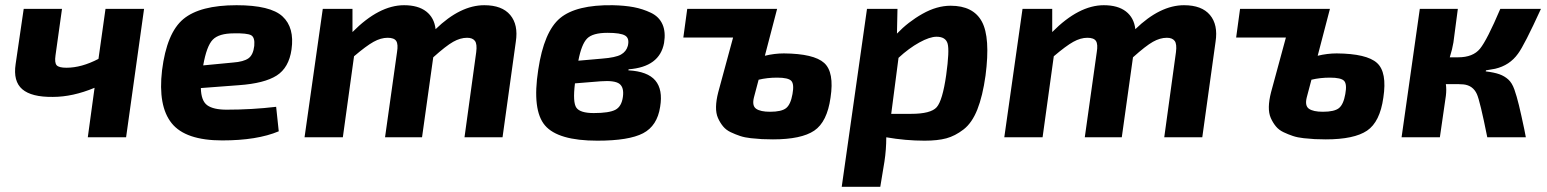

<svg xmlns="http://www.w3.org/2000/svg" viewBox="-20 -527 5939 737"><path d="M533 -493 464 0H317L343 -190Q259 -155 183 -155Q101 -154 65.5 -184.5Q30 -215 40 -281L71 -493H218L193 -314Q189 -286 197.5 -276.5Q206 -267 235 -267Q293 -267 358 -301L385 -493Z M1040 -117 1050 -23Q967 12 833 12Q692 12 639 -54Q586 -120 602 -257Q620 -401 684 -454Q748 -507 888 -507Q1018 -507 1064.5 -464Q1111 -421 1099 -337Q1089 -267 1042 -237Q995 -207 897 -200L751 -189Q752 -140 775.5 -123Q799 -106 850 -106Q947 -106 1040 -117ZM760 -276 875 -287Q915 -290 933.5 -303Q952 -316 956 -351Q959 -384 943.5 -392Q928 -400 878 -399Q820 -399 796.5 -374.5Q773 -350 760 -276Z M1333 -493V-404Q1435 -507 1531 -507Q1585 -507 1616 -483Q1647 -459 1652 -415Q1747 -507 1839 -507Q1907 -507 1938.5 -469.5Q1970 -432 1960 -367L1909 0H1763L1808 -327Q1812 -358 1803 -370Q1794 -382 1773 -382Q1747 -382 1719.5 -366.5Q1692 -351 1643 -307L1600 0H1458L1504 -327Q1509 -357 1501 -369.5Q1493 -382 1468 -382Q1442 -382 1414 -366.5Q1386 -351 1339 -311L1296 0H1149L1219 -493Z M2393 -261 2392 -257Q2466 -253 2495.5 -218Q2525 -183 2514 -117Q2503 -44 2448.5 -15.5Q2394 13 2273 13Q2122 13 2072 -45.5Q2022 -104 2046 -259Q2068 -406 2130 -457.5Q2192 -509 2332 -507Q2378 -506 2412.5 -499.5Q2447 -493 2478.5 -478Q2510 -463 2523 -433.5Q2536 -404 2529 -362Q2512 -270 2393 -261ZM2200 -294 2291 -302Q2343 -306 2363.5 -317.5Q2384 -329 2390 -351Q2397 -380 2379.5 -390.5Q2362 -401 2312 -401Q2255 -401 2233.5 -379Q2212 -357 2200 -294ZM2286 -215 2187 -207Q2178 -134 2192.5 -113.5Q2207 -93 2259 -93Q2318 -93 2342 -105.5Q2366 -118 2371 -155Q2376 -191 2358 -205Q2340 -219 2286 -215Z M2963 -493 2916 -313Q2953 -322 2989 -322Q3104 -321 3143.5 -285.5Q3183 -250 3168 -152Q3155 -59 3105.5 -25.5Q3056 8 2947 8Q2923 8 2904.5 7Q2886 6 2862.5 3.5Q2839 1 2821 -5Q2803 -11 2785 -19.5Q2767 -28 2755.5 -42Q2744 -56 2736 -74Q2728 -92 2728.5 -117Q2729 -142 2737 -173L2794 -383H2603L2618 -493ZM2892 -221 2874 -153Q2866 -121 2882.5 -109.5Q2899 -98 2936 -98Q2980 -98 2997.5 -112Q3015 -126 3022 -166Q3029 -204 3017.5 -216.5Q3006 -229 2963 -229Q2925 -229 2892 -221Z M3425 -493 3423 -398Q3466 -443 3521 -474Q3576 -505 3629 -505Q3716 -505 3749 -444Q3782 -383 3763 -237Q3752 -158 3731.5 -106.5Q3711 -55 3678.5 -30Q3646 -5 3612.5 4Q3579 13 3529 13Q3456 13 3382 0Q3382 47 3375 93L3359 190H3211L3308 -493ZM3401 -90H3477Q3553 -90 3575.5 -115.5Q3598 -141 3612 -239Q3625 -333 3617.5 -359.5Q3610 -386 3575 -386Q3549 -386 3509 -364Q3469 -342 3429 -305Z M4019 -493V-404Q4121 -507 4217 -507Q4271 -507 4302 -483Q4333 -459 4338 -415Q4433 -507 4525 -507Q4593 -507 4624.5 -469.5Q4656 -432 4646 -367L4595 0H4449L4494 -327Q4498 -358 4489 -370Q4480 -382 4459 -382Q4433 -382 4405.5 -366.5Q4378 -351 4329 -307L4286 0H4144L4190 -327Q4195 -357 4187 -369.5Q4179 -382 4154 -382Q4128 -382 4100 -366.5Q4072 -351 4025 -311L3982 0H3835L3905 -493Z M5085 -493 5038 -313Q5075 -322 5111 -322Q5226 -321 5265.5 -285.5Q5305 -250 5290 -152Q5277 -59 5227.5 -25.5Q5178 8 5069 8Q5045 8 5026.5 7Q5008 6 4984.5 3.5Q4961 1 4943 -5Q4925 -11 4907 -19.5Q4889 -28 4877.5 -42Q4866 -56 4858 -74Q4850 -92 4850.5 -117Q4851 -142 4859 -173L4916 -383H4725L4740 -493ZM5014 -221 4996 -153Q4988 -121 5004.5 -109.5Q5021 -98 5058 -98Q5102 -98 5119.5 -112Q5137 -126 5144 -166Q5151 -204 5139.5 -216.5Q5128 -229 5085 -229Q5047 -229 5014 -221Z M5684 -257 5683 -253Q5716 -249 5735.5 -242Q5755 -235 5769.5 -222Q5784 -209 5793 -183.5Q5802 -158 5810.5 -123Q5819 -88 5831 -31Q5835 -11 5837 0H5689Q5661 -140 5649 -166Q5634 -199 5598 -203Q5590 -204 5579 -204H5530Q5533 -183 5530 -159L5507 0H5360L5430 -493H5576L5559 -364Q5555 -339 5545 -307H5577Q5634 -307 5661 -340Q5688 -373 5739 -493H5895Q5831 -353 5807 -321Q5775 -276 5719 -263Q5704 -260 5684 -257Z"/></svg>

Font: Ezarion
Style: Bold Italic
Weight: 700
Italic angle: -8°
Designer: Natanael Gama
Version: Version 1.001;PS 001.001;hotconv 1.0.70;makeotf.lib2.5.58329